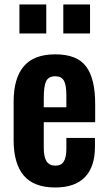

<svg xmlns="http://www.w3.org/2000/svg" viewBox="-20 -830 486 859"><path d="M263.2 -680.2V-810.1H382.8V-680.2ZM66.9 -680.2V-810.1H187V-680.2ZM227.1 8.8Q131.3 8.8 86.2 -44.7Q41 -98.1 41 -203.1V-375Q41 -480.5 86.7 -533.7Q132.3 -586.9 227.1 -586.9Q325.2 -586.9 365.5 -532.2Q405.8 -477.5 405.8 -366.2V-283.2H175.8V-168.9Q175.8 -127 188.5 -107.9Q201.2 -88.9 228 -88.9Q253.9 -88.9 265.4 -107.4Q276.9 -126 276.9 -164.1V-212.9H404.8V-172.9Q404.8 -84 360.1 -37.6Q315.4 8.8 227.1 8.8ZM175.8 -350.1H276.9V-404.8Q276.9 -449.7 265.9 -469.2Q254.9 -488.8 227.1 -488.8Q198.2 -488.8 187 -467.8Q175.8 -446.8 175.8 -390.1Z"/></svg>

Font: Oswald Medium
Style: Regular
Weight: 500
Designer: Vernon Adams
Foundry: Vernon Adams
Version: Version 4.103